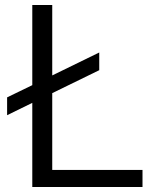

<svg xmlns="http://www.w3.org/2000/svg" viewBox="-20 -750 660 770"><path d="M378 -539.5 189.5 -447.5V-730H109.5V-408.5L8.5 -359.5V-288L109.5 -337.5V0H551.5V-68.5H189.5V-376.5L378 -468.5Z"/></svg>

Font: Monaspace Neon Light
Style: Regular
Weight: 300
Designer: Riley Cran & the Lettermatic Team
Foundry: Lettermatic
Version: Version 1.200 (Monaspace Neon)